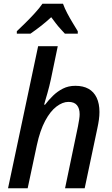

<svg xmlns="http://www.w3.org/2000/svg" viewBox="-20 -1007 599 1027"><path d="M23 0 184 -760H289L252 -582Q248 -565 243.5 -545.5Q239 -526 233.5 -508Q228 -490 223.5 -474Q219 -458 216 -447H221Q240 -472 263.5 -495Q287 -518 316.5 -533Q346 -548 383 -548Q425 -548 453.5 -532Q482 -516 497 -484.5Q512 -453 512 -408Q512 -388 509 -366.5Q506 -345 501 -322L433 0H328L397 -331Q401 -352 403.5 -368Q406 -384 406 -396Q406 -427 391.5 -444.5Q377 -462 346 -462Q315 -462 282 -437Q249 -412 221.5 -360.5Q194 -309 177 -230L128 0ZM70 -840Q88 -857 114.5 -883Q141 -909 166.5 -937Q192 -965 207 -987H317Q326 -962 340 -935.5Q354 -909 369 -884.5Q384 -860 396 -840V-827H327Q317 -838 304 -852Q291 -866 278.5 -882.5Q266 -899 254 -915Q226 -889 197.5 -867Q169 -845 143 -827H70Z"/></svg>

Font: Noto Sans Display Medium
Style: Italic
Weight: 500
Italic angle: -12°
Designer: Monotype Design Team
Foundry: Monotype Imaging Inc.
Version: Version 2.003